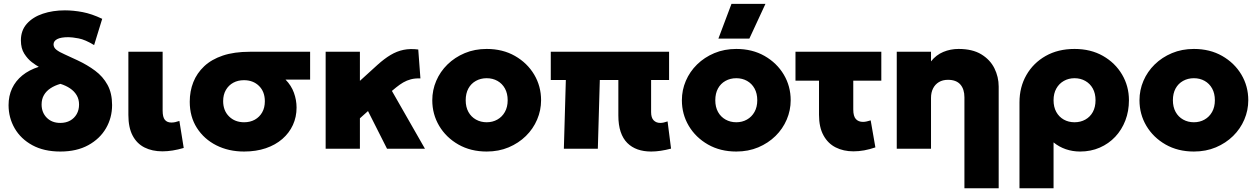

<svg xmlns="http://www.w3.org/2000/svg" viewBox="-20 -790 6677 1020"><path d="M300.5 15Q213.5 15 152 -18.5Q90.5 -52 58 -108.2Q25.5 -164.5 25.5 -231.5Q25.5 -280.5 44.2 -320.5Q63 -360.5 98.8 -389.5Q134.5 -418.5 186 -435Q172 -442.5 149.5 -459.5Q127 -476.5 109 -504.8Q91 -533 91 -575.5Q91 -628.5 122.8 -664Q154.5 -699.5 207.5 -717.2Q260.5 -735 325 -735Q369.5 -735 418.5 -725.8Q467.5 -716.5 523 -690L480 -550.5Q432.5 -579.5 397.5 -586Q362.5 -592.5 344 -592.5Q303 -592.5 283.8 -582.2Q264.5 -572 264.5 -554Q264.5 -537.5 279.8 -525.5Q295 -513.5 323.8 -501Q352.5 -488.5 392 -469.5Q443.5 -445.5 485.2 -414.5Q527 -383.5 551.2 -339.2Q575.5 -295 575.5 -232Q575.5 -164.5 543 -108.5Q510.5 -52.5 449 -18.8Q387.5 15 300.5 15ZM300.5 -137Q330.5 -137 352.8 -149.5Q375 -162 387.5 -184Q400 -206 400 -234.5Q400 -263 387.2 -284.2Q374.5 -305.5 352.2 -320.5Q330 -335.5 301 -344.5Q271 -336 248.5 -321.2Q226 -306.5 213.5 -285Q201 -263.5 201 -235Q201 -192.5 228.2 -164.8Q255.5 -137 300.5 -137Z M843 14Q788.5 14 747.8 -6.5Q707 -27 684.5 -69.8Q662 -112.5 662 -179.5V-515H844V-202.5Q844 -167.5 856 -153.2Q868 -139 890.5 -139Q900 -139 910.8 -141.2Q921.5 -143.5 933 -147.5L956 -4Q925.5 5 897.2 9.5Q869 14 843 14Z M1276.5 15Q1194.5 15 1129.2 -18Q1064 -51 1026 -110.5Q988 -170 988 -249.5Q988 -305.5 1007 -353.5Q1026 -401.5 1064.8 -438Q1103.5 -474.5 1163.8 -494.8Q1224 -515 1307 -515H1627.5V-367H1497Q1527.5 -336 1541.5 -297.2Q1555.5 -258.5 1555.5 -218.5Q1555.5 -168.5 1536 -126Q1516.5 -83.5 1480 -51.8Q1443.5 -20 1392 -2.5Q1340.5 15 1276.5 15ZM1277 -140.5Q1309 -140.5 1333.8 -154.2Q1358.5 -168 1372.8 -193Q1387 -218 1387 -252Q1387 -303 1356 -333.5Q1325 -364 1276 -364Q1244 -364 1219.2 -350.5Q1194.5 -337 1180 -312Q1165.5 -287 1165.5 -253Q1165.5 -202.5 1196.8 -171.5Q1228 -140.5 1277 -140.5Z M1710 0V-515H1892V-360.5L1985.5 -445.5Q2021.5 -478 2055 -498Q2088.5 -518 2124 -525.2Q2159.5 -532.5 2202 -527L2213.5 -373.5Q2185.5 -374.5 2163.2 -368.8Q2141 -363 2122.2 -352Q2103.5 -341 2085 -326L2062 -307L2237.5 0H2036L1935 -200L1892 -161.5V0Z M2565.5 15Q2480.5 15 2415.2 -22.2Q2350 -59.5 2313.2 -121.2Q2276.5 -183 2276.5 -257.5Q2276.5 -311.5 2297.5 -360.5Q2318.5 -409.5 2357.2 -447.5Q2396 -485.5 2449 -507.8Q2502 -530 2565.5 -530Q2650.5 -530 2715.8 -492.8Q2781 -455.5 2817.8 -393.8Q2854.5 -332 2854.5 -257.5Q2854.5 -204 2833.5 -154.8Q2812.5 -105.5 2773.8 -67.5Q2735 -29.5 2682.2 -7.2Q2629.5 15 2565.5 15ZM2565.5 -140.5Q2597 -140.5 2622.2 -154.8Q2647.5 -169 2662.2 -195.2Q2677 -221.5 2677 -257.5Q2677 -293.5 2662.5 -319.8Q2648 -346 2622.8 -360.2Q2597.5 -374.5 2565.5 -374.5Q2533.5 -374.5 2508 -360.2Q2482.5 -346 2468.2 -319.8Q2454 -293.5 2454 -257.5Q2454 -221.5 2468.5 -195.2Q2483 -169 2508.5 -154.8Q2534 -140.5 2565.5 -140.5Z M3439.5 15Q3399.5 15 3367.5 3.8Q3335.5 -7.5 3312.5 -30.5Q3289.5 -53.5 3277.2 -89.8Q3265 -126 3265 -176.5V-365H3166.5L3156 0H2975.5L2986 -365H2906V-515H3534.5V-365H3439V-194.5Q3439 -164.5 3452.5 -150.8Q3466 -137 3487.5 -137Q3496.5 -137 3506.2 -139.2Q3516 -141.5 3526.5 -145L3545 -0.5Q3517 7 3490.2 11Q3463.5 15 3439.5 15Z M3891.5 15Q3806.5 15 3741.2 -22.2Q3676 -59.5 3639.2 -121.2Q3602.5 -183 3602.5 -257.5Q3602.5 -311.5 3623.5 -360.5Q3644.5 -409.5 3683.2 -447.5Q3722 -485.5 3775 -507.8Q3828 -530 3891.5 -530Q3976.5 -530 4041.8 -492.8Q4107 -455.5 4143.8 -393.8Q4180.5 -332 4180.5 -257.5Q4180.5 -204 4159.5 -154.8Q4138.5 -105.5 4099.8 -67.5Q4061 -29.5 4008.2 -7.2Q3955.5 15 3891.5 15ZM3891.5 -140.5Q3923 -140.5 3948.2 -154.8Q3973.5 -169 3988.2 -195.2Q4003 -221.5 4003 -257.5Q4003 -293.5 3988.5 -319.8Q3974 -346 3948.8 -360.2Q3923.5 -374.5 3891.5 -374.5Q3859.5 -374.5 3834 -360.2Q3808.5 -346 3794.2 -319.8Q3780 -293.5 3780 -257.5Q3780 -221.5 3794.5 -195.2Q3809 -169 3834.5 -154.8Q3860 -140.5 3891.5 -140.5ZM3796.5 -585 3866 -769.5H4046.5L3961 -585Z M4514 14Q4461 14 4419.8 -6.8Q4378.5 -27.5 4354.8 -70.8Q4331 -114 4331 -180V-361.5H4206V-515H4662V-361.5H4513V-208.5Q4513 -172.5 4526.8 -157.5Q4540.5 -142.5 4564.5 -142.5Q4574 -142.5 4584.2 -144.8Q4594.5 -147 4605.5 -150.5L4630.5 -7Q4600 3.5 4570.8 8.8Q4541.5 14 4514 14Z M5103.5 210V-273Q5103.5 -316.5 5081.8 -341.2Q5060 -366 5016 -366Q4988 -366 4967.8 -353.8Q4947.5 -341.5 4936.8 -320Q4926 -298.5 4926 -270V0H4744V-515H4926V-464Q4953.5 -498.5 4991.5 -514.2Q5029.5 -530 5072.5 -530Q5146 -530 5193 -501.5Q5240 -473 5262.8 -427.2Q5285.5 -381.5 5285.5 -330V210Z M5396 210V-246Q5396 -327.5 5432.8 -391.5Q5469.5 -455.5 5535.2 -492.8Q5601 -530 5688.5 -530Q5774.5 -530 5839.5 -493Q5904.5 -456 5941 -394Q5977.5 -332 5977.5 -257.5Q5977.5 -199.5 5958.5 -150Q5939.5 -100.5 5904.8 -63.5Q5870 -26.5 5822.5 -5.8Q5775 15 5718 15Q5678.5 15 5642.5 2.8Q5606.5 -9.5 5577 -33.5V210ZM5688.5 -140.5Q5720.5 -140.5 5746 -154.8Q5771.5 -169 5785.8 -195.2Q5800 -221.5 5800 -257.5Q5800 -293.5 5785.5 -319.8Q5771 -346 5745.5 -360.2Q5720 -374.5 5688.5 -374.5Q5657 -374.5 5631.8 -360.2Q5606.5 -346 5591.8 -319.8Q5577 -293.5 5577 -257.5Q5577 -221.5 5591.5 -195.2Q5606 -169 5631.2 -154.8Q5656.5 -140.5 5688.5 -140.5Z M6322.5 15Q6237.5 15 6172.2 -22.2Q6107 -59.5 6070.2 -121.2Q6033.5 -183 6033.5 -257.5Q6033.5 -311.5 6054.5 -360.5Q6075.5 -409.5 6114.2 -447.5Q6153 -485.5 6206 -507.8Q6259 -530 6322.5 -530Q6407.5 -530 6472.8 -492.8Q6538 -455.5 6574.8 -393.8Q6611.5 -332 6611.5 -257.5Q6611.5 -204 6590.5 -154.8Q6569.5 -105.5 6530.8 -67.5Q6492 -29.5 6439.2 -7.2Q6386.5 15 6322.5 15ZM6322.5 -140.5Q6354 -140.5 6379.2 -154.8Q6404.5 -169 6419.2 -195.2Q6434 -221.5 6434 -257.5Q6434 -293.5 6419.5 -319.8Q6405 -346 6379.8 -360.2Q6354.5 -374.5 6322.5 -374.5Q6290.5 -374.5 6265 -360.2Q6239.5 -346 6225.2 -319.8Q6211 -293.5 6211 -257.5Q6211 -221.5 6225.5 -195.2Q6240 -169 6265.5 -154.8Q6291 -140.5 6322.5 -140.5Z"/></svg>

Font: Geologica ExtraBold
Style: Regular
Weight: 800
Designer: Sindre Bremnes, Frode Helland
Foundry: Monokrom Skriftforlag AS
Version: Version 1.010;gftools[0.9.28]